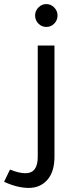

<svg xmlns="http://www.w3.org/2000/svg" viewBox="-105 -679 367 941"><path d="M161 -563.5Q145 -547 122 -547Q99 -547 83 -563.5Q67 -580 67 -603Q67 -626 83.5 -642.5Q100 -659 122 -659Q144 -659 160.5 -642.5Q177 -626 177 -603Q177 -580 161 -563.5ZM162 -456V89Q162 163 127 202.5Q92 242 36 242Q-20 242 -85 212L-56 152Q-12 170 20 170Q80 170 80 90V-456Z"/></svg>

Font: Average Sans
Style: Regular
Weight: 400
Designer: Eduardo Rodriguez Tunni
Foundry: Eduardo Rodriguez Tunni
Version: Version 1.001